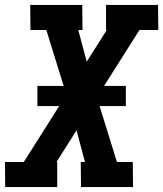

<svg xmlns="http://www.w3.org/2000/svg" viewBox="-25 -755 659 775"><path d="M-4 0 -5 -101H71L214 -327H126V-408H232L162 -634H98L97 -735H307L308 -634H291L325 -506L406 -634H403V-735H613L614 -634H538L395 -408H483V-327H377L447 -101H511L512 0H302L301 -101H318L284 -229L203 -101H206V0Z"/></svg>

Font: Iosevka Etoile
Style: Bold Italic
Weight: 700
Italic angle: -9°
Designer: Belleve Invis
Foundry: Belleve Invis
Version: Version 28.1.0; ttfautohint (v1.8.4)